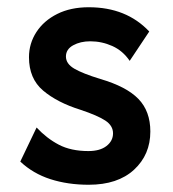

<svg xmlns="http://www.w3.org/2000/svg" viewBox="-20 -499 478 530"><path d="M225 11Q167 11 119 -4.5Q71 -20 36 -53L81 -147Q109 -117 142.5 -99.5Q176 -82 224 -82Q256 -82 274 -96Q292 -110 292 -131Q292 -152 271 -166Q250 -180 202 -196Q138 -216 99 -249Q60 -282 60 -341Q60 -379 80.5 -410.5Q101 -442 138 -460.5Q175 -479 225 -479Q329 -479 392 -412L338 -331Q319 -359 290 -372Q261 -385 229 -385Q202 -385 182 -374Q162 -363 162 -343Q162 -323 185 -309.5Q208 -296 257 -281Q329 -260 362 -226Q395 -192 395 -136Q395 -72 350 -30.5Q305 11 225 11Z"/></svg>

Font: Inconsolata SemiCondensed ExtraBold
Style: Regular
Weight: 800
Width: 4
Monospace: yes
Designer: Raph Levien, Cyreal, Brenton Simpson
Foundry: Raph Levien, Cyreal, Google
Version: Version 3.100; ttfautohint (v1.8.4.7-5d5b)